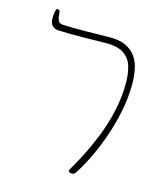

<svg xmlns="http://www.w3.org/2000/svg" viewBox="-101 -730 708 818"><g transform="rotate(15 252.5 -320.5)"><path d="M46 -646Q47 -650 51 -650.5Q55 -651 59 -648.5Q63 -646 63 -642Q65 -615 70 -604Q75 -593 91 -592Q112 -591 136 -590.5Q160 -590 195.5 -590.5Q231 -591 287 -592Q337 -594 367.5 -580Q398 -566 414.5 -541.5Q431 -517 436.5 -486Q442 -455 442 -423Q442 -361 428.5 -297.5Q415 -234 394 -176Q373 -118 349.5 -71.5Q326 -25 306 4Q302 9 296 10Q290 11 284.5 9.5Q279 8 277 4Q275 0 279 -5Q297 -35 320 -79.5Q343 -124 365 -179Q387 -234 401 -296Q415 -358 415 -422Q415 -461 405.5 -494Q396 -527 367 -546.5Q338 -566 279 -564Q225 -563 189 -562.5Q153 -562 127 -562.5Q101 -563 77 -564Q65 -565 57 -570.5Q49 -576 45 -586Q41 -596 41 -611Q41 -626 46 -646Z"/></g></svg>

Font: Noto Rashi Hebrew Thin
Style: Regular
Weight: 250
Version: Version 1.006